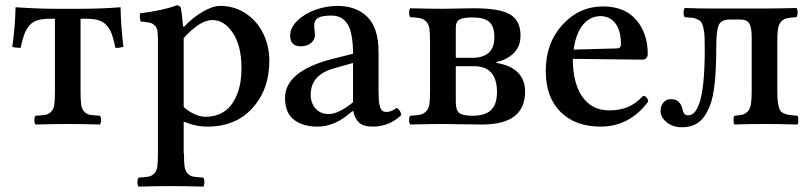

<svg xmlns="http://www.w3.org/2000/svg" viewBox="-20 -463 3030 717"><path d="M185.1 -122.1V-393.1H169.9Q140.6 -393.1 121.8 -387.9Q103 -382.8 90.6 -368.7Q78.1 -354.5 71 -335.7Q64 -316.9 57.1 -284.2Q38.6 -284.2 25.9 -288.1Q36.6 -361.8 38.1 -436Q118.2 -430.2 187 -430.2H278.8Q361.3 -430.2 430.2 -436Q431.6 -362.8 440.9 -288.1Q439 -287.6 435.8 -286.9Q432.6 -286.1 424.8 -284.9Q417 -283.7 411.1 -284.2Q404.3 -316.9 397.5 -335.7Q390.6 -354.5 377.9 -368.7Q365.2 -382.8 346.4 -387.9Q327.6 -393.1 297.9 -393.1H280.8V-122.1Q280.8 -89.8 283 -73Q285.2 -56.2 294.4 -46.4Q303.7 -36.6 315.4 -34.4Q327.1 -32.2 353 -30.8Q357.4 -26.4 357.4 -14.4Q357.4 -2.4 353 2Q276.9 0 234.9 0Q192.9 0 112.8 2Q108.4 -2.4 108.4 -14.4Q108.4 -26.4 112.8 -30.8Q138.7 -32.2 150.4 -34.4Q162.1 -36.6 171.4 -46.4Q180.7 -56.2 182.9 -73Q185.1 -89.8 185.1 -122.1Z M666 -320.8V-63Q709 -26.9 748.5 -26.9Q778.3 -26.9 802 -38.1Q825.7 -49.3 840.3 -67.1Q855 -85 864.7 -109.4Q874.5 -133.8 878.2 -158.2Q881.8 -182.6 881.8 -209Q881.8 -291 849.9 -339.6Q817.9 -388.2 772.9 -388.2Q727.1 -388.2 666 -320.8ZM497.6 233.9Q493.2 229.5 493.2 217Q493.2 204.6 497.6 200.2Q523.4 198.7 535.2 196.5Q546.9 194.3 556.2 184.6Q565.4 174.8 567.6 158.4Q569.8 142.1 569.8 109.9V-314.9Q569.8 -337.4 567.6 -349.1Q565.4 -360.8 557.4 -368.4Q549.3 -376 538.3 -378.4Q527.3 -380.9 504.9 -382.8Q503.4 -387.7 502.4 -397.9Q501.5 -408.2 502.9 -413.1Q587.9 -423.8 639.6 -442.9Q652.8 -442.9 655.8 -432.1Q660.6 -403.3 663.6 -363.8H668Q698.2 -396 735.8 -418.5Q773.4 -440.9 802.7 -440.9Q855.5 -440.9 897.7 -412.8Q939.9 -384.8 962.9 -337.9Q985.8 -291 985.8 -235.8Q985.8 -129.4 923.1 -59.8Q860.4 9.8 754.9 9.8Q710.4 9.8 666 -8.8V109.9H667Q667 142.1 669.2 158.4Q671.4 174.8 680.4 184.6Q689.5 194.3 701.2 196.5Q712.9 198.7 738.8 200.2Q743.2 204.6 743.2 217Q743.2 229.5 738.8 233.9Q664.6 231.9 617.7 231.9Q569.8 231.9 497.6 233.9Z M1298.3 -81.1V-228L1228.5 -208Q1140.1 -184.1 1140.1 -108.9Q1140.1 -79.1 1158.2 -58.1Q1176.3 -37.1 1207.5 -37.1Q1244.1 -37.1 1298.3 -81.1ZM1299.3 -47.9H1296.4L1273.4 -29.8Q1221.7 9.8 1165.5 9.8Q1110.4 9.8 1077.4 -16.1Q1044.4 -42 1044.4 -97.2Q1044.4 -195.3 1214.4 -241.2L1298.3 -262.2Q1298.3 -339.8 1278.3 -372.3Q1258.3 -404.8 1218.3 -404.8Q1182.1 -404.8 1167.7 -396.2Q1153.3 -387.7 1153.3 -367.2Q1153.3 -359.9 1154.8 -348.6Q1156.2 -337.4 1156.2 -332Q1156.2 -315.4 1141.6 -302.7Q1127 -290 1103.5 -290Q1063.5 -290 1063.5 -330.1Q1063.5 -359.4 1090.1 -385.5Q1116.7 -411.6 1157.5 -426.3Q1198.2 -440.9 1240.2 -440.9Q1311 -440.9 1352.3 -399.4Q1393.6 -357.9 1393.6 -270V-124Q1393.6 -104 1394.5 -91.6Q1395.5 -79.1 1398.2 -67.4Q1400.9 -55.7 1407 -50.3Q1413.1 -44.9 1422.4 -44.9Q1441.9 -44.9 1461.4 -60.1Q1475.6 -52.7 1478.5 -33.2Q1434.1 9.8 1371.1 9.8Q1337.4 9.8 1321 -5.1Q1304.7 -20 1299.3 -47.9Z M1682.1 -360.8V-247.1H1743.2Q1826.2 -247.1 1826.2 -324.2Q1826.2 -364.3 1807.1 -381.1Q1788.1 -397.9 1745.1 -397.9Q1710.4 -397.9 1696.3 -390.1Q1682.1 -382.3 1682.1 -360.8ZM1750 -215.8H1682.1V-83Q1682.1 -51.3 1695.1 -41Q1708 -30.8 1745.1 -30.8Q1791 -30.8 1813.5 -51.8Q1835.9 -72.8 1835.9 -119.1Q1835.9 -215.8 1750 -215.8ZM1512.2 2Q1507.8 -2.4 1507.8 -14.4Q1507.8 -26.4 1512.2 -30.8Q1538.1 -32.2 1550 -34.9Q1562 -37.6 1571.5 -47.4Q1581.1 -57.1 1583.5 -74.2Q1585.9 -91.3 1585.9 -124V-307.1Q1585.9 -339.4 1583.5 -356.2Q1581.1 -373 1571.5 -382.6Q1562 -392.1 1550 -394.8Q1538.1 -397.5 1512.2 -398.9Q1507.8 -403.3 1507.8 -415.5Q1507.8 -427.7 1512.2 -432.1Q1586.4 -430.2 1633.8 -430.2Q1652.8 -430.2 1691.4 -431.2Q1730 -432.1 1751 -432.1Q1846.7 -432.1 1885.3 -408.9Q1923.8 -385.7 1923.8 -330.1Q1923.8 -288.1 1896.7 -262.9Q1869.6 -237.8 1834 -231.9V-228Q1886.2 -219.7 1913.6 -192.6Q1940.9 -165.5 1940.9 -121.1Q1940.9 2 1780.8 2Q1744.6 2 1699.5 1Q1654.3 0 1633.8 0Q1584.5 0 1512.2 2Z M2122.1 -277.8 2284.2 -282.2Q2298.8 -282.2 2298.8 -297.9Q2298.8 -349.1 2277.8 -376Q2256.8 -402.8 2223.1 -402.8Q2184.1 -402.8 2157.5 -371.1Q2130.9 -339.4 2122.1 -277.8ZM2381.8 -105Q2397.5 -103.5 2400.9 -84Q2331.1 9.8 2223.1 9.8Q2128.4 9.8 2073.2 -45.2Q2018.1 -100.1 2018.1 -198.2Q2018.1 -302.7 2080.6 -370.8Q2143.1 -439 2231.9 -439Q2312.5 -439 2355.7 -388.9Q2398.9 -338.9 2398.9 -262.2Q2398.9 -240.2 2377 -240.2L2119.1 -243.2Q2119.1 -152.3 2154.8 -101.6Q2190.4 -50.8 2254.9 -50.8Q2293 -50.8 2323 -62.7Q2353 -74.7 2381.8 -105Z M2446.8 -48.8Q2446.8 -66.4 2457 -79.6Q2467.3 -92.8 2485.8 -92.8Q2520 -92.8 2528.8 -55.2Q2533.2 -32.2 2548.8 -32.2Q2562 -32.2 2572.3 -42.2Q2582.5 -52.2 2591.8 -78.1Q2611.8 -136.2 2611.8 -278.8Q2611.8 -308.1 2611.1 -325.4Q2610.4 -342.8 2607.2 -357.2Q2604 -371.6 2599.9 -378.4Q2595.7 -385.3 2585.9 -390.1Q2576.2 -395 2565.9 -396.5Q2555.7 -397.9 2537.1 -398.9Q2532.7 -404.3 2532.7 -415.8Q2532.7 -427.2 2537.1 -433.1Q2590.8 -431.2 2638.7 -431.2H2835Q2885.7 -431.2 2954.1 -433.1Q2958.5 -428.7 2958.5 -416Q2958.5 -403.3 2954.1 -398.9Q2930.2 -397.5 2918.5 -394.8Q2906.7 -392.1 2897.5 -382.6Q2888.2 -373 2885.5 -355.7Q2882.8 -338.4 2882.8 -307.1V-123Q2882.8 -97.2 2884.8 -82Q2886.7 -66.9 2890.6 -56.4Q2894.5 -45.9 2904.3 -41Q2914.1 -36.1 2925.3 -34.2Q2936.5 -32.2 2958 -30.8Q2961.4 -26.4 2961.4 -14.4Q2961.4 -2.4 2958 2Q2891.6 0 2835 0Q2772.5 0 2722.7 2Q2719.2 -2.4 2719.2 -14.4Q2719.2 -26.4 2722.7 -30.8Q2743.7 -32.2 2753.9 -35.2Q2764.2 -38.1 2772.9 -47.6Q2781.7 -57.1 2784.4 -74.7Q2787.1 -92.3 2787.1 -123V-324.2Q2787.1 -359.9 2778.3 -375Q2769.5 -390.1 2743.7 -390.1H2706.1Q2673.3 -390.1 2664.1 -369.6Q2654.8 -349.1 2654.8 -286.1Q2654.8 -125 2630.9 -67.9Q2614.3 -25.9 2589.8 -6.8Q2565.4 12.2 2525.9 12.2Q2492.7 12.2 2469.7 -6.3Q2446.8 -24.9 2446.8 -48.8Z"/></svg>

Font: Common Serif Medium
Style: Regular
Weight: 500
Designer: Philipp H. Poll, Khaled Hosny
Foundry: Stefan Peev, Context Ltd.
Version: Version 1.026